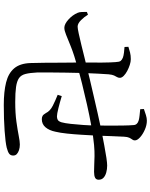

<svg xmlns="http://www.w3.org/2000/svg" viewBox="92 -896 815 1040"><g transform="rotate(90 500.0 -375.5)"><path d="M548 12Q476 12 426 -0.5Q376 -13 349.5 -44.5Q323 -76 321 -132Q320 -162 319.5 -207Q319 -252 319 -304Q319 -356 318 -407Q319 -467 318.5 -517.5Q318 -568 316 -592Q315 -614 309.5 -621Q304 -628 292 -633Q281 -637 265 -639Q249 -641 234 -642L233 -663Q248 -668 264 -672Q280 -676 300 -676Q314 -676 331 -670.5Q348 -665 364 -656.5Q380 -648 390.5 -637.5Q401 -627 401 -617Q401 -608 397 -601.5Q393 -595 388.5 -585.5Q384 -576 382 -556Q380 -535 378.5 -499Q377 -463 375 -421Q374 -375 373 -326.5Q372 -278 372 -236.5Q372 -195 372 -170Q374 -130 380 -106Q386 -82 402.5 -70.5Q419 -59 450 -54.5Q481 -50 532 -50Q593 -50 639 -56.5Q685 -63 715.5 -69Q746 -75 762 -75Q779 -75 792.5 -70.5Q806 -66 814 -58.5Q822 -51 822 -39Q822 -25 812.5 -17.5Q803 -10 780 -4Q751 3 688.5 7.5Q626 12 548 12ZM130 -316Q110 -316 85.5 -338Q61 -360 49 -388Q45 -397 44.5 -410.5Q44 -424 44 -438L59 -444Q71 -424 89 -406Q107 -388 124 -388Q134 -388 161.5 -394Q189 -400 224 -408.5Q259 -417 292.5 -425.5Q326 -434 348 -439Q368 -444 407 -453.5Q446 -463 495 -474Q544 -485 593 -496.5Q642 -508 682 -516Q729 -525 768 -532.5Q807 -540 835 -544Q863 -548 876 -548Q896 -548 914 -543Q932 -538 942.5 -528Q953 -518 953 -502Q953 -488 942 -482.5Q931 -477 910 -477Q891 -477 870.5 -478Q850 -479 825 -479.5Q800 -480 765 -477Q721 -473 663 -462.5Q605 -452 545 -438.5Q485 -425 433 -412Q381 -399 348 -389Q276 -369 233.5 -352Q191 -335 168 -325.5Q145 -316 130 -316ZM625 -194Q615 -194 607.5 -198Q600 -202 592 -216Q581 -239 552 -253.5Q523 -268 493 -280L500 -302Q533 -292 565 -284Q597 -276 610 -276Q621 -276 629 -280.5Q637 -285 642 -301Q647 -319 650.5 -351Q654 -383 656.5 -419Q659 -455 659 -484Q660 -514 660 -554Q660 -594 659.5 -631Q659 -668 657 -691Q656 -712 631 -719Q620 -722 605 -723.5Q590 -725 571 -727L570 -747Q587 -753 603 -758Q619 -763 633 -763Q657 -763 682 -752Q707 -741 723.5 -726Q740 -711 740 -698Q740 -690 735 -683.5Q730 -677 725.5 -667.5Q721 -658 720 -640Q718 -611 717 -572.5Q716 -534 714 -489Q712 -452 709.5 -410Q707 -368 703 -330.5Q699 -293 693 -268Q686 -234 669 -214Q652 -194 625 -194Z"/></g></svg>

Font: Noto Serif KR
Style: Regular
Weight: 400
Designer: Ryoko NISHIZUKA  (kana & ideographs); Frank Grießhammer (Latin, Greek & Cyrillic); Wenlong ZHANG  (bopomofo); Sandoll Co
Foundry: Adobe
Version: Version 2.003-H1;hotconv 1.1.1;makeotfexe 2.6.0